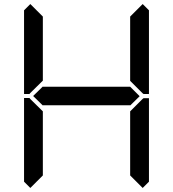

<svg xmlns="http://www.w3.org/2000/svg" viewBox="-20 -975 856 950"><path d="M130 -45 99 -76V-490H126L130 -485L192 -424V-107ZM130 -515 126 -510H99V-924L130 -955L192 -893V-576ZM671 -499 624 -453V-454H192V-453L144 -500L192 -547V-546H624ZM685 -485 690 -489H717V-76L686 -45L624 -107V-424ZM686 -955 717 -924V-510H690L685 -514L624 -575V-893Z"/></svg>

Font: DSEG7 Classic
Style: Regular
Weight: 400
Designer: Keshikan(Twitter:@keshinomi_88pro)
Version: Version 0.46